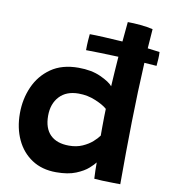

<svg xmlns="http://www.w3.org/2000/svg" viewBox="-81 -790 761 861"><g transform="rotate(10 299.0 -359.0)"><path d="M405.5 -1.5Q404.5 -13 404 -38Q403.5 -63 403.5 -75.5Q396.5 -65.5 376.5 -47.5Q356.5 -29.5 321 -15Q285.5 -0.5 231.5 -0.5Q167 -0.5 121 -30.8Q75 -61 50.5 -113.5Q26 -166 26 -233Q26 -298 50.8 -354Q75.5 -410 125.2 -444.8Q175 -479.5 250 -479.5Q309.5 -479.5 351.5 -460.2Q393.5 -441 408 -423Q409.5 -449 411.8 -485.2Q414 -521.5 417 -559Q373 -560.5 333.5 -561.8Q294 -563 269 -563Q269 -586 270.5 -607.2Q272 -628.5 273 -636.5Q297 -636.5 337.8 -634.5Q378.5 -632.5 423 -629.5Q429 -698.5 431.5 -719.5Q457.5 -719.5 489.8 -716.5Q522 -713.5 546.5 -707.5Q543 -664 540 -619Q576.5 -615 595 -612Q596 -597 595 -580.8Q594 -564.5 592.5 -548.5Q567.5 -550.5 536.5 -552.5Q529.5 -419 527 -282.5Q524.5 -146 524.5 2.5Q514 2.5 490.8 2Q467.5 1.5 443.2 0.8Q419 0 405.5 -1.5ZM267.5 -128Q302 -128 328.5 -139.8Q355 -151.5 373 -167.5Q391 -183.5 400.5 -197Q400.5 -211 400.5 -235.8Q400.5 -260.5 401 -284Q401.5 -307.5 402 -319Q385 -334.5 348.2 -350Q311.5 -365.5 270.5 -365.5Q214.5 -365.5 183.5 -332Q152.5 -298.5 152.5 -244Q152.5 -187 182.2 -157.5Q212 -128 267.5 -128Z"/></g></svg>

Font: Grandstander SemiBold
Style: Regular
Weight: 600
Designer: Tyler Finck
Foundry: Etcetera Type Co
Version: Version 1.200; ttfautohint (v1.8.3)